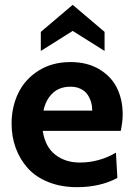

<svg xmlns="http://www.w3.org/2000/svg" viewBox="-20 -765 555 795"><path d="M281 -637 149 -554V-633L281 -745L413 -633V-554ZM299 10Q233 10 180.5 -11Q128 -32 95.2 -68.5Q62.5 -105 45.2 -152Q28 -199 28 -253Q28 -322.5 55.8 -379.8Q83.5 -437 139.8 -472.5Q196 -508 272 -508Q341.5 -508 391.2 -478.2Q441 -448.5 464.5 -400.2Q488 -352 488 -291Q488 -261.5 480 -223H157Q167 -157 208.8 -124.5Q250.5 -92 310 -92Q391 -92 460 -133L466 -28Q394 10 299 10ZM160 -307H362Q362 -325 357.2 -341.8Q352.5 -358.5 342.5 -373.2Q332.5 -388 314.2 -397Q296 -406 272 -406Q226 -406 197.8 -379Q169.5 -352 160 -307Z"/></svg>

Font: Cabin
Style: Bold
Weight: 700
Designer: Pablo Impallari
Foundry: Pablo Impallari. http://www.impallari.com Igino Marini. http://www.ikern.com
Version: Version 3.001;hotconv 1.0.109;makeotfexe 2.5.65596